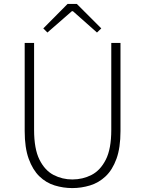

<svg xmlns="http://www.w3.org/2000/svg" viewBox="-20 -947 740 980"><path d="M349 13Q303 13 259 -0.5Q215 -14 181 -47Q147 -80 126.5 -136.5Q106 -193 106 -278V-728H154V-284Q154 -187 181.5 -132Q209 -77 253.5 -54Q298 -31 349 -31Q402 -31 447 -54Q492 -77 520 -132Q548 -187 548 -284V-728H595V-278Q595 -193 574.5 -136.5Q554 -80 519 -47Q484 -14 439.5 -0.5Q395 13 349 13ZM222 -781 201 -802 325 -927H372L497 -802L475 -781L352 -890H347Z"/></svg>

Font: Noto Sans JP Thin ExtraLight
Style: Regular
Weight: 250
Version: Version 2.004-H2;hotconv 1.0.118;makeotfexe 2.5.65603